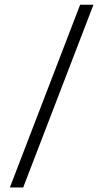

<svg xmlns="http://www.w3.org/2000/svg" viewBox="-20 -690 446 828"><path d="M22.5 118.5 325.5 -669.5H383L80 118.5Z"/></svg>

Font: Anek Telugu Light
Style: Regular
Weight: 300
Version: Version 1.003